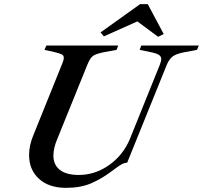

<svg xmlns="http://www.w3.org/2000/svg" viewBox="-20 -892 977 924"><path d="M120 -146Q120 -194 142 -245L278 -582Q287 -603 287 -614Q287 -625 277.5 -630Q268 -635 244 -641L194 -652L203 -673H549L541 -652L481 -641Q441 -633 427.5 -623Q414 -613 401 -582L256 -224Q237 -180 237 -143Q237 -99 268 -74.5Q299 -50 359 -50Q438 -50 505.5 -98Q573 -146 605 -223L749 -580Q756 -599 756 -607Q756 -620 746 -627Q736 -634 715 -639L652 -652L660 -673H937L928 -652L864 -640Q829 -633 812 -621Q795 -609 783 -581L592 -109Q579 -109 565 -101Q551 -93 535 -81Q519 -69 512 -64Q466 -30 416.5 -9Q367 12 298 12Q215 12 167.5 -31.5Q120 -75 120 -146ZM464 -736 654 -872H691L768 -728L741 -715L641 -789L480 -717Z"/></svg>

Font: Ibarra Real Nova
Style: Italic
Weight: 400
Italic angle: -22°
Designer: Jose Maria Ribagorda & Octavio Pardo
Foundry: Octavio Pardo
Version: Version 1.014